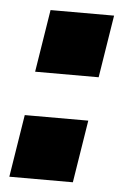

<svg xmlns="http://www.w3.org/2000/svg" viewBox="-43 -525 357 557"><g transform="rotate(5 136.0 -246.0)"><path d="M53 -310 82 -492H267L238 -310ZM5 0 34 -182H219L190 0Z"/></g></svg>

Font: Nunito Sans Black
Style: Italic
Weight: 900
Italic angle: -9°
Designer: Vernon Adams
Foundry: Vernon Adams
Version: Version 3.006; ttfautohint (v1.8.3)